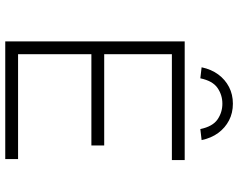

<svg xmlns="http://www.w3.org/2000/svg" viewBox="-110 -818 928 749"><g transform="rotate(90 354.5 -444.0)"><path d="M142 0V-700H605V-650H192V-50H601V0ZM167 -336V-386H548V-336ZM286 -761 243 -766Q251 -804 271 -831Q291 -858 320 -873Q349 -888 385 -888Q421 -888 450 -873Q479 -858 499 -831Q519 -804 527 -766L484 -761Q474 -809 446.5 -828Q419 -847 385 -847Q351 -847 323.5 -828Q296 -809 286 -761Z"/></g></svg>

Font: Lexend Exa ExtraLight
Style: Regular
Weight: 250
Designer: Bonnie Shaver-Troup, Thomas Jockin
Foundry: Lexend
Version: Version 1.007